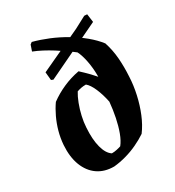

<svg xmlns="http://www.w3.org/2000/svg" viewBox="-171 -794 825 907"><g transform="rotate(-30 241.5 -340.5)"><path d="M185.3 11.5Q133.1 11.5 96.8 -13.9Q60.5 -39.2 42.5 -85.9Q24.6 -132.6 28.9 -196Q31.7 -232.8 41.2 -267.1Q50.8 -301.4 65.6 -332.8Q80.4 -364.2 99 -390.8Q134.7 -417.1 176.3 -435.4Q217.8 -453.8 263.9 -462.4Q274.5 -452.9 285.1 -442.5Q295.8 -432.2 307.3 -420.3Q318.7 -408.4 331.8 -393.2Q331.8 -395.2 331.8 -397Q331.8 -398.7 331.8 -399.7Q331.8 -440.3 324.3 -479Q316.8 -517.6 304.4 -542Q285.8 -556.6 263.3 -572.2Q240.9 -587.7 216.5 -603Q192.2 -618.3 167.8 -631.1Q143.3 -643.9 120.2 -652.9L131.2 -685L141.7 -693Q183.2 -681.9 225.9 -664.3Q268.6 -646.6 308.3 -623.1Q348.1 -599.5 382 -571.5Q416 -543.5 439.5 -513Q454 -469.1 457.9 -421Q461.8 -372.8 458.5 -319.9Q456.6 -275 445.9 -226.7Q435.2 -178.3 417.3 -134.8Q399.5 -91.2 374.3 -57.4Q348.5 -40 317 -25.2Q285.6 -10.3 251.9 -1Q218.2 8.4 185.3 11.5ZM206.7 -47.8Q220.7 -47.8 234.6 -50.9Q248.5 -53.9 257.3 -57Q273.8 -77.6 286 -110.6Q298.2 -143.6 306.3 -183.4Q314.4 -223.1 318.3 -265.3Q309.6 -308.1 294.9 -342.3Q280.2 -376.4 262.7 -390.7Q248.1 -390.7 236.3 -388.4Q224.4 -386.1 213.2 -382.1Q200.9 -362.5 189.7 -333.3Q178.5 -304.2 171.5 -272.8Q164.4 -241.5 163 -213.9Q158.7 -150.6 170.3 -107.1Q181.8 -63.7 206.7 -47.8ZM141.5 -487.4 130.6 -491.9 126.4 -536 354.4 -642.1 418.4 -676.1 433.9 -675.1 440 -630.1Z"/></g></svg>

Font: Labrada
Style: Italic
Weight: 400
Italic angle: -7°
Designer: Mercedes Jáuregui
Foundry: Omnibus-Type Team
Version: Version 1.000